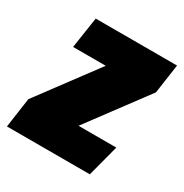

<svg xmlns="http://www.w3.org/2000/svg" viewBox="-165 -639 714 744"><g transform="rotate(30 191.5 -267.0)"><path d="M418 -534 399 -403 204 -141H373L336 0H-35L-16 -133L179 -395H33L54 -534Z"/></g></svg>

Font: Fira Sans Extra Condensed Black
Style: Italic
Weight: 900
Width: 3
Italic angle: -8°
Designer: Carrois Corporate & Edenspiekermann AG
Foundry: Carrois Corporate GbR & Edenspiekermann AG
Version: Version 4.203